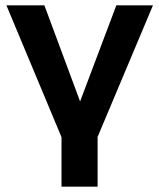

<svg xmlns="http://www.w3.org/2000/svg" viewBox="-20 -518 594 718"><path d="M210 180V-5L4 -498H146L282 -132H277L415 -498H552L345 -6V180Z"/></svg>

Font: Nunito Sans 8pt
Style: Bold
Weight: 700
Version: Version 3.101;gftools[0.9.27]